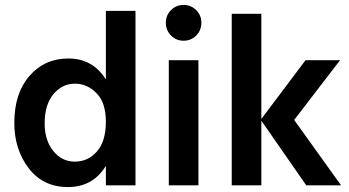

<svg xmlns="http://www.w3.org/2000/svg" viewBox="-20 -751 1416 778"><path d="M161 -251Q161 -182 196 -139Q231 -96 283 -96Q337 -96 373 -137.5Q409 -179 409 -258Q409 -335 371 -373.5Q333 -412 284 -412Q232 -412 196.5 -369.5Q161 -327 161 -251ZM529 0H409V-79Q357 7 255 7Q155 7 96.5 -69Q38 -145 38 -253Q38 -373 99.5 -443.5Q161 -514 257 -514Q356 -514 409 -429V-707H529Z M784 0H664V-507H784ZM796 -659Q796 -628 775 -607Q754 -586 724 -586Q694 -586 673 -607Q652 -628 652 -659Q652 -689 673 -710Q694 -731 724 -731Q754 -731 775 -710Q796 -689 796 -659Z M1039 0H919V-695H1039V-269L1218 -507H1358L1172 -265L1362 0H1221L1039 -262Z"/></svg>

Font: Hind Vadodara SemiBold
Style: Regular
Weight: 600
Designer: Hitesh Malaviya
Foundry: Indian Type Foundry
Version: Version 1.001;PS 1.0;hotconv 1.0.86;makeotf.lib2.5.63406; tt